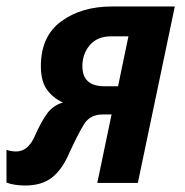

<svg xmlns="http://www.w3.org/2000/svg" viewBox="-47 -564 569 592"><path d="M207 -360Q207 -398 230 -425Q253 -452 296 -452H349L317 -298H275Q207 -298 207 -360ZM166 -91Q194 -152 212.5 -181.5Q231 -211 269 -211H297L253 0H378L492 -544H298Q204 -544 141.5 -498Q79 -452 79 -360Q79 -314 97.5 -288Q116 -262 147 -248Q117 -239 99 -215Q81 -191 61 -146Q40 -97 3 -97Q-13 -97 -27 -102V-1Q-3 8 31 8Q81 8 112.5 -16Q144 -40 166 -91Z"/></svg>

Font: Noto Sans UI SemiCondensed
Style: Bold Italic
Weight: 700
Width: 4
Designer: Monotype Design Team
Foundry: Monotype Imaging Inc.
Version: 1.001